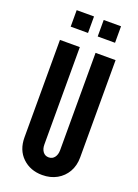

<svg xmlns="http://www.w3.org/2000/svg" viewBox="-172 -994 771 1072"><g transform="rotate(20 213.5 -457.5)"><path d="M222.5 8Q271.5 8 309 -13Q346.5 -34 367.8 -71.2Q389 -108.5 389 -156.5V-735H270V-156.5Q270 -130.5 257.5 -113.8Q245 -97 223 -97Q201.5 -97 189 -113.5Q176.5 -130 176.5 -156.5V-735H58.5V-156.5Q58.5 -81 105 -36.5Q151.5 8 222.5 8ZM250 -825H353V-923H250ZM89.5 -825H192.5V-923H89.5Z"/></g></svg>

Font: League Gothic SemiExpanded
Style: Regular
Weight: 400
Width: 6
Designer: The League of Moveable Type
Version: Version 1.600; ttfautohint (v1.8.3)